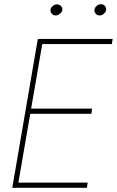

<svg xmlns="http://www.w3.org/2000/svg" viewBox="-20 -897 558 917"><path d="M398.9 -24.9 395 0H48.8L52.7 -24.9ZM186 -710.9 63.5 0H38.6L160.6 -710.9ZM419.9 -378.4 416.5 -353.5H110.4L114.3 -378.4ZM518.1 -710.9 514.2 -686.5H167.5L170.9 -710.9ZM221.2 -851.1Q222.7 -860.4 231.7 -868.2Q240.7 -876 252.4 -876Q263.7 -876 271.5 -867.7Q279.3 -859.4 277.8 -850.1Q276.4 -839.8 266.6 -831.5Q256.8 -823.2 246.1 -823.2Q233.9 -823.2 226.8 -832Q219.7 -840.8 221.2 -851.1ZM431.2 -851.1Q432.6 -860.8 441.7 -868.9Q450.7 -877 461.9 -877Q474.1 -877 481.2 -868.4Q488.3 -859.9 486.8 -850.1Q485.4 -839.8 476.3 -831.5Q467.3 -823.2 455.6 -823.2Q443.8 -823.2 436.8 -832Q429.7 -840.8 431.2 -851.1Z"/></svg>

Font: Roboto Condensed Thin
Style: Italic
Weight: 250
Italic angle: -12°
Designer: Christian Robertson
Foundry: Google
Version: Version 3.008; 2023